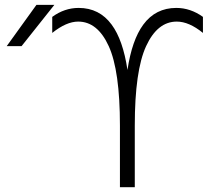

<svg xmlns="http://www.w3.org/2000/svg" viewBox="-20 -774 923 795"><path d="M538.1 -253.9V1H476.6V-253.9Q476.6 -481.4 430.2 -583Q383.8 -684.6 303.7 -684.6Q254.9 -684.6 196.3 -637.7V-704.1Q247.1 -741.2 305.7 -741.2Q391.6 -741.2 442.4 -671.9Q489.3 -608.4 507.8 -484.4Q526.4 -608.4 573.2 -671.9Q624 -741.2 710 -741.2Q768.6 -741.2 820.3 -704.1V-637.7Q762.7 -684.6 711.9 -684.6Q631.8 -684.6 585 -583Q538.1 -481.4 538.1 -253.9ZM130.9 -753.9H205.1L69.3 -583H7.8Z"/></svg>

Font: Gen Shin Gothic Light
Style: Regular
Weight: 200
Designer: [Source Han Sans]
Ryoko NISHIZUKA  (kana & ideographs); Paul D. Hunt (Latin, Greek & Cyrillic); Wenlong ZHANG  (bopomofo
Version: Version 1.002.20150607